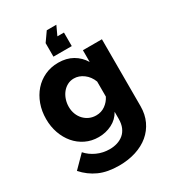

<svg xmlns="http://www.w3.org/2000/svg" viewBox="-227 -871 1095 1216"><g transform="rotate(-30 320.0 -263.0)"><path d="M381 -749 350 -682H398V-583H264V-682L311 -749ZM259 2Q207 2 164 -19Q121 -40 90.5 -76Q60 -112 43 -160Q26 -208 26 -263Q26 -321 44 -370.5Q62 -420 94 -456.5Q126 -493 171 -514Q216 -535 270 -535Q330 -535 374.5 -509.5Q419 -484 446 -439V-525H585V-36Q585 24 562.5 72Q540 120 500 153.5Q460 187 404 205Q348 223 281 223Q196 223 136 196Q76 169 31 118L117 31Q146 64 189 83.5Q232 103 281 103Q310 103 336 95Q362 87 382 70.5Q402 54 413.5 27.5Q425 1 425 -36V-87Q401 -43 356 -20.5Q311 2 259 2ZM314 -125Q351 -125 380 -145.5Q409 -166 425 -198V-308Q409 -350 376 -374.5Q343 -399 306 -399Q280 -399 258.5 -387.5Q237 -376 221.5 -356.5Q206 -337 197.5 -311.5Q189 -286 189 -259Q189 -230 198.5 -205.5Q208 -181 225 -163Q242 -145 264.5 -135Q287 -125 314 -125Z"/></g></svg>

Font: Boldmen
Style: Bold
Weight: 700
Designer: Matt McInerney, Pablo Impallari, Rodrigo Fuenzalida
Foundry: LIVING CONCEPT
Version: Version 1.000